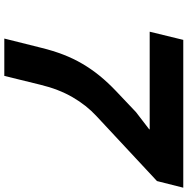

<svg xmlns="http://www.w3.org/2000/svg" viewBox="-10 -840 850 869"><g transform="rotate(90 414.5 -405.0)"><path d="M799 -691 506 -418Q456 -372 419.5 -309Q383 -246 363 -163L323 0H154L196 -168Q209 -221 226.5 -266.5Q244 -312 268 -353Q292 -394 322.5 -431.5Q353 -469 392 -506L487 -596L565 -656V-658H123L160 -810H829Z"/></g></svg>

Font: TypoPRO Sinkin Sans
Style: 700 Bold Italic
Weight: 700
Italic angle: -112°
Designer: Keith Bates
Foundry: K-Type
Version: Sinkin Sans (version 1.0)  by Keith Bates   •   © 2014   www